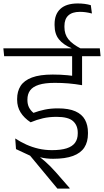

<svg xmlns="http://www.w3.org/2000/svg" viewBox="-36 -910 602 1110"><path d="M323.5 -585H536.5L532 -630.5H319ZM438 -600.5H382V-481H438ZM545.5 -585 541 -630.5H-16.5L-12 -585ZM381 -599V-437L438.5 -420.5V-599ZM366.5 180.5V177L287 86Q270 67 255.2 52Q240.5 37 225 23.5Q209.5 10 191 -4.5V-16.5L56.5 -48L138 -10L296 180.5ZM52 -109.5 56.5 -48 130 -22.5Q160 -10.5 194.8 -1.2Q229.5 8 271 8Q341.5 8 386 -8.5Q430.5 -25 451.5 -57.2Q472.5 -89.5 472.5 -137V-143.5Q472.5 -186.5 455.2 -218Q438 -249.5 399.8 -266.5Q361.5 -283.5 299 -283.5Q257 -283.5 222.5 -276.2Q188 -269 157.5 -257.5Q140.5 -271.5 131.5 -289.5Q122.5 -307.5 122.5 -331.5V-334.5Q122.5 -366 138 -387.2Q153.5 -408.5 188.5 -419.8Q223.5 -431 281 -431Q321 -431 359.8 -427.8Q398.5 -424.5 438.5 -417.5V-463Q396 -471 355.2 -475Q314.5 -479 269 -479Q194 -479 148.8 -462Q103.5 -445 83.2 -413.5Q63 -382 63 -337.5V-333.5Q63 -292.5 83 -260.2Q103 -228 141 -203Q176.5 -218 212.2 -226.2Q248 -234.5 291 -234.5Q358.5 -234.5 386 -210Q413.5 -185.5 413.5 -143V-138Q413.5 -106 397.8 -84.5Q382 -63 349.2 -52.5Q316.5 -42 264.5 -42Q223.5 -42 186.8 -50.5Q150 -59 116.2 -74.2Q82.5 -89.5 52 -109.5ZM432.5 -622.5V-628.5Q381.5 -655 359 -683.5Q336.5 -712 336.5 -753.5V-759.5Q336.5 -800 359.2 -820.8Q382 -841.5 425.5 -841.5Q443.5 -841.5 459.8 -839.2Q476 -837 495.5 -832L489 -880Q472.5 -885 453.5 -887.5Q434.5 -890 413.5 -890Q347.5 -890 313.5 -859Q279.5 -828 279.5 -770.5V-764.5Q279.5 -714 304.5 -682.8Q329.5 -651.5 378 -631V-622.5Z"/></svg>

Font: Anek Devanagari Light
Style: Regular
Weight: 300
Designer: Kailash Malviya (Devanagari) & Yesha Goshar (Latin)
Foundry: Ek Type
Version: Version 1.003